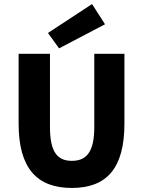

<svg xmlns="http://www.w3.org/2000/svg" viewBox="-20 -917 707 949"><path d="M335 12C508 12 595 -86 595 -306V-651H446V-289C446 -165 407 -122 335 -122C264 -122 227 -165 227 -289V-651H72V-306C72 -86 162 12 335 12ZM272 -678 499 -797 435 -897 217 -754Z"/></svg>

Font: DAIFUKU Sans
Style: Bold
Weight: 700
Designer: Original font ‘Source Han Sans JP’ : Paul D. Hunt
Foundry: Daifuku
Version: Version 1.000